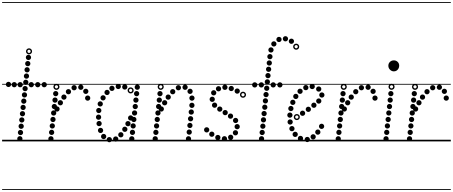

<svg xmlns="http://www.w3.org/2000/svg" viewBox="-25 -1349 4322 1832"><path d="M246.5 -776Q236 -776 228.8 -783.2Q221.5 -790.5 221.5 -801Q221.5 -811.5 228.8 -818.8Q236 -826 246.5 -826Q257 -826 264.2 -818.8Q271.5 -811.5 271.5 -801Q271.5 -790.5 264.2 -783.2Q257 -776 246.5 -776ZM240 -717Q229.5 -717 222.2 -724.2Q215 -731.5 215 -742Q215 -752.5 222.2 -759.8Q229.5 -767 240 -767Q250.5 -767 257.8 -759.8Q265 -752.5 265 -742Q265 -731.5 257.8 -724.2Q250.5 -717 240 -717ZM233.5 -658Q223 -658 215.8 -665.2Q208.5 -672.5 208.5 -683Q208.5 -693.5 215.8 -700.8Q223 -708 233.5 -708Q244 -708 251.2 -700.8Q258.5 -693.5 258.5 -683Q258.5 -672.5 251.2 -665.2Q244 -658 233.5 -658ZM227.5 -598Q217 -598 209.8 -605.2Q202.5 -612.5 202.5 -623Q202.5 -633.5 209.8 -640.8Q217 -648 227.5 -648Q238 -648 245.2 -640.8Q252.5 -633.5 252.5 -623Q252.5 -612.5 245.2 -605.2Q238 -598 227.5 -598ZM221 -538.5Q210.5 -538.5 203.2 -545.8Q196 -553 196 -563.5Q196 -574 203.2 -581.2Q210.5 -588.5 221 -588.5Q231.5 -588.5 238.8 -581.2Q246 -574 246 -563.5Q246 -553 238.8 -545.8Q231.5 -538.5 221 -538.5ZM214.5 -478.5Q204 -478.5 196.8 -485.8Q189.5 -493 189.5 -503.5Q189.5 -514 196.8 -521.2Q204 -528.5 214.5 -528.5Q225 -528.5 232.2 -521.2Q239.5 -514 239.5 -503.5Q239.5 -493 232.2 -485.8Q225 -478.5 214.5 -478.5ZM208.5 -418.5Q198 -418.5 190.8 -425.8Q183.5 -433 183.5 -443.5Q183.5 -454 190.8 -461.2Q198 -468.5 208.5 -468.5Q219 -468.5 226.2 -461.2Q233.5 -454 233.5 -443.5Q233.5 -433 226.2 -425.8Q219 -418.5 208.5 -418.5ZM202 -359Q191.5 -359 184.2 -366.2Q177 -373.5 177 -384Q177 -394.5 184.2 -401.8Q191.5 -409 202 -409Q212.5 -409 219.8 -401.8Q227 -394.5 227 -384Q227 -373.5 219.8 -366.2Q212.5 -359 202 -359ZM195.5 -299Q185 -299 177.8 -306.2Q170.5 -313.5 170.5 -324Q170.5 -334.5 177.8 -341.8Q185 -349 195.5 -349Q206 -349 213.2 -341.8Q220.5 -334.5 220.5 -324Q220.5 -313.5 213.2 -306.2Q206 -299 195.5 -299ZM189.5 -239Q179 -239 171.8 -246.2Q164.5 -253.5 164.5 -264Q164.5 -274.5 171.8 -281.8Q179 -289 189.5 -289Q200 -289 207.2 -281.8Q214.5 -274.5 214.5 -264Q214.5 -253.5 207.2 -246.2Q200 -239 189.5 -239ZM183 -179.5Q172.5 -179.5 165.2 -186.8Q158 -194 158 -204.5Q158 -215 165.2 -222.2Q172.5 -229.5 183 -229.5Q193.5 -229.5 200.8 -222.2Q208 -215 208 -204.5Q208 -194 200.8 -186.8Q193.5 -179.5 183 -179.5ZM177 -119.5Q166.5 -119.5 159.2 -126.8Q152 -134 152 -144.5Q152 -155 159.2 -162.2Q166.5 -169.5 177 -169.5Q187.5 -169.5 194.8 -162.2Q202 -155 202 -144.5Q202 -134 194.8 -126.8Q187.5 -119.5 177 -119.5ZM170.5 -59.5Q160 -59.5 152.8 -66.8Q145.5 -74 145.5 -84.5Q145.5 -95 152.8 -102.2Q160 -109.5 170.5 -109.5Q181 -109.5 188.2 -102.2Q195.5 -95 195.5 -84.5Q195.5 -74 188.2 -66.8Q181 -59.5 170.5 -59.5ZM164.5 0Q154 0 146.8 -7.2Q139.5 -14.5 139.5 -25Q139.5 -35.5 146.8 -42.8Q154 -50 164.5 -50Q175 -50 182.2 -42.8Q189.5 -35.5 189.5 -25Q189.5 -14.5 182.2 -7.2Q175 0 164.5 0ZM252 -830Q240 -830 231.5 -838.5Q223 -847 223 -859Q223 -871 231.5 -879.5Q240 -888 252 -888Q264 -888 272.5 -879.5Q281 -871 281 -859Q281 -847 272.5 -838.5Q264 -830 252 -830ZM252 -843.5Q258.5 -843.5 263 -848.2Q267.5 -853 267.5 -859.5Q267.5 -865.5 263 -870Q258.5 -874.5 252 -874.5Q245.5 -874.5 241 -870Q236.5 -865.5 236.5 -859.5Q236.5 -853 241 -848.2Q245.5 -843.5 252 -843.5ZM111 -516Q100.5 -516 93.2 -523.2Q86 -530.5 86 -541Q86 -551.5 93.2 -558.8Q100.5 -566 111 -566Q121.5 -566 128.8 -558.8Q136 -551.5 136 -541Q136 -530.5 128.8 -523.2Q121.5 -516 111 -516ZM167.5 -516Q157 -516 149.8 -523.2Q142.5 -530.5 142.5 -541Q142.5 -551.5 149.8 -558.8Q157 -566 167.5 -566Q178 -566 185.2 -558.8Q192.5 -551.5 192.5 -541Q192.5 -530.5 185.2 -523.2Q178 -516 167.5 -516ZM273.5 -516Q263 -516 255.8 -523.2Q248.5 -530.5 248.5 -541Q248.5 -551.5 255.8 -558.8Q263 -566 273.5 -566Q284 -566 291.2 -558.8Q298.5 -551.5 298.5 -541Q298.5 -530.5 291.2 -523.2Q284 -516 273.5 -516ZM397 -516Q386.5 -516 379.2 -523.2Q372 -530.5 372 -541Q372 -551.5 379.2 -558.8Q386.5 -566 397 -566Q407.5 -566 414.8 -558.8Q422 -551.5 422 -541Q422 -530.5 414.8 -523.2Q407.5 -516 397 -516ZM56 -518.5Q45.5 -518.5 38.2 -525.8Q31 -533 31 -543.5Q31 -554 38.2 -561.2Q45.5 -568.5 56 -568.5Q66.5 -568.5 73.8 -561.2Q81 -554 81 -543.5Q81 -533 73.8 -525.8Q66.5 -518.5 56 -518.5ZM335 -516Q324.5 -516 317.2 -523.2Q310 -530.5 310 -541Q310 -551.5 317.2 -558.8Q324.5 -566 335 -566Q345.5 -566 352.8 -558.8Q360 -551.5 360 -541Q360 -530.5 352.8 -523.2Q345.5 -516 335 -516ZM-5 455H420V463H-5ZM-5 -16H420V0H-5ZM-5 -549H420V-541H-5ZM-5 -1329H420V-1321H-5Z M519 -284Q508.5 -284 501.2 -291.2Q494 -298.5 494 -309Q494 -319.5 501.2 -326.8Q508.5 -334 519 -334Q529.5 -334 536.8 -326.8Q544 -319.5 544 -309Q544 -298.5 536.8 -291.2Q529.5 -284 519 -284ZM551 -343.5Q540.5 -343.5 533.2 -350.8Q526 -358 526 -368.5Q526 -379 533.2 -386.2Q540.5 -393.5 551 -393.5Q561.5 -393.5 568.8 -386.2Q576 -379 576 -368.5Q576 -358 568.8 -350.8Q561.5 -343.5 551 -343.5ZM585 -397.5Q574.5 -397.5 567.2 -404.8Q560 -412 560 -422.5Q560 -433 567.2 -440.2Q574.5 -447.5 585 -447.5Q595.5 -447.5 602.8 -440.2Q610 -433 610 -422.5Q610 -412 602.8 -404.8Q595.5 -397.5 585 -397.5ZM628 -449Q617.5 -449 610.2 -456.2Q603 -463.5 603 -474Q603 -484.5 610.2 -491.8Q617.5 -499 628 -499Q638.5 -499 645.8 -491.8Q653 -484.5 653 -474Q653 -463.5 645.8 -456.2Q638.5 -449 628 -449ZM682 -487Q671.5 -487 664.2 -494.2Q657 -501.5 657 -512Q657 -522.5 664.2 -529.8Q671.5 -537 682 -537Q692.5 -537 699.8 -529.8Q707 -522.5 707 -512Q707 -501.5 699.8 -494.2Q692.5 -487 682 -487ZM746 -491.5Q735.5 -491.5 728.2 -498.8Q721 -506 721 -516.5Q721 -527 728.2 -534.2Q735.5 -541.5 746 -541.5Q756.5 -541.5 763.8 -534.2Q771 -527 771 -516.5Q771 -506 763.8 -498.8Q756.5 -491.5 746 -491.5ZM793.5 -452.5Q783 -452.5 775.8 -459.8Q768.5 -467 768.5 -477.5Q768.5 -488 775.8 -495.2Q783 -502.5 793.5 -502.5Q804 -502.5 811.2 -495.2Q818.5 -488 818.5 -477.5Q818.5 -467 811.2 -459.8Q804 -452.5 793.5 -452.5ZM811.5 -388Q801 -388 793.8 -395.2Q786.5 -402.5 786.5 -413Q786.5 -423.5 793.8 -430.8Q801 -438 811.5 -438Q822 -438 829.2 -430.8Q836.5 -423.5 836.5 -413Q836.5 -402.5 829.2 -395.2Q822 -388 811.5 -388ZM506.5 -430.5Q496 -430.5 488.8 -437.8Q481.5 -445 481.5 -455.5Q481.5 -466 488.8 -473.2Q496 -480.5 506.5 -480.5Q517 -480.5 524.2 -473.2Q531.5 -466 531.5 -455.5Q531.5 -445 524.2 -437.8Q517 -430.5 506.5 -430.5ZM500 -369Q489.5 -369 482.2 -376.2Q475 -383.5 475 -394Q475 -404.5 482.2 -411.8Q489.5 -419 500 -419Q510.5 -419 517.8 -411.8Q525 -404.5 525 -394Q525 -383.5 517.8 -376.2Q510.5 -369 500 -369ZM493.5 -307.5Q483 -307.5 475.8 -314.8Q468.5 -322 468.5 -332.5Q468.5 -343 475.8 -350.2Q483 -357.5 493.5 -357.5Q504 -357.5 511.2 -350.2Q518.5 -343 518.5 -332.5Q518.5 -322 511.2 -314.8Q504 -307.5 493.5 -307.5ZM487 -246Q476.5 -246 469.2 -253.2Q462 -260.5 462 -271Q462 -281.5 469.2 -288.8Q476.5 -296 487 -296Q497.5 -296 504.8 -288.8Q512 -281.5 512 -271Q512 -260.5 504.8 -253.2Q497.5 -246 487 -246ZM480.5 -184Q470 -184 462.8 -191.2Q455.5 -198.5 455.5 -209Q455.5 -219.5 462.8 -226.8Q470 -234 480.5 -234Q491 -234 498.2 -226.8Q505.5 -219.5 505.5 -209Q505.5 -198.5 498.2 -191.2Q491 -184 480.5 -184ZM474 -122.5Q463.5 -122.5 456.2 -129.8Q449 -137 449 -147.5Q449 -158 456.2 -165.2Q463.5 -172.5 474 -172.5Q484.5 -172.5 491.8 -165.2Q499 -158 499 -147.5Q499 -137 491.8 -129.8Q484.5 -122.5 474 -122.5ZM467.5 -61Q457 -61 449.8 -68.2Q442.5 -75.5 442.5 -86Q442.5 -96.5 449.8 -103.8Q457 -111 467.5 -111Q478 -111 485.2 -103.8Q492.5 -96.5 492.5 -86Q492.5 -75.5 485.2 -68.2Q478 -61 467.5 -61ZM461 0.5Q450.5 0.5 443.2 -6.8Q436 -14 436 -24.5Q436 -35 443.2 -42.2Q450.5 -49.5 461 -49.5Q471.5 -49.5 478.8 -42.2Q486 -35 486 -24.5Q486 -14 478.8 -6.8Q471.5 0.5 461 0.5ZM513.5 -491.5Q501.5 -491.5 493 -500Q484.5 -508.5 484.5 -520.5Q484.5 -532.5 493 -541Q501.5 -549.5 513.5 -549.5Q525.5 -549.5 534 -541Q542.5 -532.5 542.5 -520.5Q542.5 -508.5 534 -500Q525.5 -491.5 513.5 -491.5ZM513.5 -505Q520 -505 524.5 -509.8Q529 -514.5 529 -521Q529 -527 524.5 -531.5Q520 -536 513.5 -536Q507 -536 502.5 -531.5Q498 -527 498 -521Q498 -514.5 502.5 -509.8Q507 -505 513.5 -505ZM391.5 455H855V463H391.5ZM391.5 -16H855V0H391.5ZM391.5 -549H855V-541H391.5ZM391.5 -1329H855V-1321H391.5Z M1285 -492Q1274.5 -492 1267.2 -499.2Q1260 -506.5 1260 -517Q1260 -527.5 1267.2 -534.8Q1274.5 -542 1285 -542Q1295.5 -542 1302.8 -534.8Q1310 -527.5 1310 -517Q1310 -506.5 1302.8 -499.2Q1295.5 -492 1285 -492ZM1278.5 -430.5Q1268 -430.5 1260.8 -437.8Q1253.5 -445 1253.5 -455.5Q1253.5 -466 1260.8 -473.2Q1268 -480.5 1278.5 -480.5Q1289 -480.5 1296.2 -473.2Q1303.5 -466 1303.5 -455.5Q1303.5 -445 1296.2 -437.8Q1289 -430.5 1278.5 -430.5ZM1272 -369Q1261.5 -369 1254.2 -376.2Q1247 -383.5 1247 -394Q1247 -404.5 1254.2 -411.8Q1261.5 -419 1272 -419Q1282.5 -419 1289.8 -411.8Q1297 -404.5 1297 -394Q1297 -383.5 1289.8 -376.2Q1282.5 -369 1272 -369ZM1265.5 -307.5Q1255 -307.5 1247.8 -314.8Q1240.5 -322 1240.5 -332.5Q1240.5 -343 1247.8 -350.2Q1255 -357.5 1265.5 -357.5Q1276 -357.5 1283.2 -350.2Q1290.5 -343 1290.5 -332.5Q1290.5 -322 1283.2 -314.8Q1276 -307.5 1265.5 -307.5ZM1259 -246Q1248.5 -246 1241.2 -253.2Q1234 -260.5 1234 -271Q1234 -281.5 1241.2 -288.8Q1248.5 -296 1259 -296Q1269.5 -296 1276.8 -288.8Q1284 -281.5 1284 -271Q1284 -260.5 1276.8 -253.2Q1269.5 -246 1259 -246ZM1252 -184Q1241.5 -184 1234.2 -191.2Q1227 -198.5 1227 -209Q1227 -219.5 1234.2 -226.8Q1241.5 -234 1252 -234Q1262.5 -234 1269.8 -226.8Q1277 -219.5 1277 -209Q1277 -198.5 1269.8 -191.2Q1262.5 -184 1252 -184ZM1245.5 -122.5Q1235 -122.5 1227.8 -129.8Q1220.5 -137 1220.5 -147.5Q1220.5 -158 1227.8 -165.2Q1235 -172.5 1245.5 -172.5Q1256 -172.5 1263.2 -165.2Q1270.5 -158 1270.5 -147.5Q1270.5 -137 1263.2 -129.8Q1256 -122.5 1245.5 -122.5ZM1239 -61Q1228.5 -61 1221.2 -68.2Q1214 -75.5 1214 -86Q1214 -96.5 1221.2 -103.8Q1228.5 -111 1239 -111Q1249.5 -111 1256.8 -103.8Q1264 -96.5 1264 -86Q1264 -75.5 1256.8 -68.2Q1249.5 -61 1239 -61ZM1232.5 0.5Q1222 0.5 1214.8 -6.8Q1207.5 -14 1207.5 -24.5Q1207.5 -35 1214.8 -42.2Q1222 -49.5 1232.5 -49.5Q1243 -49.5 1250.2 -42.2Q1257.5 -35 1257.5 -24.5Q1257.5 -14 1250.2 -6.8Q1243 0.5 1232.5 0.5ZM1165.5 -494Q1155 -494 1147.8 -501.2Q1140.5 -508.5 1140.5 -519Q1140.5 -529.5 1147.8 -536.8Q1155 -544 1165.5 -544Q1176 -544 1183.2 -536.8Q1190.5 -529.5 1190.5 -519Q1190.5 -508.5 1183.2 -501.2Q1176 -494 1165.5 -494ZM1103.5 -499Q1093 -499 1085.8 -506.2Q1078.5 -513.5 1078.5 -524Q1078.5 -534.5 1085.8 -541.8Q1093 -549 1103.5 -549Q1114 -549 1121.2 -541.8Q1128.5 -534.5 1128.5 -524Q1128.5 -513.5 1121.2 -506.2Q1114 -499 1103.5 -499ZM1043 -481Q1032.5 -481 1025.2 -488.2Q1018 -495.5 1018 -506Q1018 -516.5 1025.2 -523.8Q1032.5 -531 1043 -531Q1053.5 -531 1060.8 -523.8Q1068 -516.5 1068 -506Q1068 -495.5 1060.8 -488.2Q1053.5 -481 1043 -481ZM996.5 -442Q986 -442 978.8 -449.2Q971.5 -456.5 971.5 -467Q971.5 -477.5 978.8 -484.8Q986 -492 996.5 -492Q1007 -492 1014.2 -484.8Q1021.5 -477.5 1021.5 -467Q1021.5 -456.5 1014.2 -449.2Q1007 -442 996.5 -442ZM958.5 -390.5Q948 -390.5 940.8 -397.8Q933.5 -405 933.5 -415.5Q933.5 -426 940.8 -433.2Q948 -440.5 958.5 -440.5Q969 -440.5 976.2 -433.2Q983.5 -426 983.5 -415.5Q983.5 -405 976.2 -397.8Q969 -390.5 958.5 -390.5ZM931.5 -332.5Q921 -332.5 913.8 -339.8Q906.5 -347 906.5 -357.5Q906.5 -368 913.8 -375.2Q921 -382.5 931.5 -382.5Q942 -382.5 949.2 -375.2Q956.5 -368 956.5 -357.5Q956.5 -347 949.2 -339.8Q942 -332.5 931.5 -332.5ZM917.5 -269.5Q907 -269.5 899.8 -276.8Q892.5 -284 892.5 -294.5Q892.5 -305 899.8 -312.2Q907 -319.5 917.5 -319.5Q928 -319.5 935.2 -312.2Q942.5 -305 942.5 -294.5Q942.5 -284 935.2 -276.8Q928 -269.5 917.5 -269.5ZM915.5 -206Q905 -206 897.8 -213.2Q890.5 -220.5 890.5 -231Q890.5 -241.5 897.8 -248.8Q905 -256 915.5 -256Q926 -256 933.2 -248.8Q940.5 -241.5 940.5 -231Q940.5 -220.5 933.2 -213.2Q926 -206 915.5 -206ZM920.5 -145Q910 -145 902.8 -152.2Q895.5 -159.5 895.5 -170Q895.5 -180.5 902.8 -187.8Q910 -195 920.5 -195Q931 -195 938.2 -187.8Q945.5 -180.5 945.5 -170Q945.5 -159.5 938.2 -152.2Q931 -145 920.5 -145ZM934.5 -79.5Q924 -79.5 916.8 -86.8Q909.5 -94 909.5 -104.5Q909.5 -115 916.8 -122.2Q924 -129.5 934.5 -129.5Q945 -129.5 952.2 -122.2Q959.5 -115 959.5 -104.5Q959.5 -94 952.2 -86.8Q945 -79.5 934.5 -79.5ZM964 -21.5Q953.5 -21.5 946.2 -28.8Q939 -36 939 -46.5Q939 -57 946.2 -64.2Q953.5 -71.5 964 -71.5Q974.5 -71.5 981.8 -64.2Q989 -57 989 -46.5Q989 -36 981.8 -28.8Q974.5 -21.5 964 -21.5ZM1018 8.5Q1007.5 8.5 1000.2 1.2Q993 -6 993 -16.5Q993 -27 1000.2 -34.2Q1007.5 -41.5 1018 -41.5Q1028.5 -41.5 1035.8 -34.2Q1043 -27 1043 -16.5Q1043 -6 1035.8 1.2Q1028.5 8.5 1018 8.5ZM1079 2.5Q1068.5 2.5 1061.2 -4.8Q1054 -12 1054 -22.5Q1054 -33 1061.2 -40.2Q1068.5 -47.5 1079 -47.5Q1089.5 -47.5 1096.8 -40.2Q1104 -33 1104 -22.5Q1104 -12 1096.8 -4.8Q1089.5 2.5 1079 2.5ZM1128 -38Q1117.5 -38 1110.2 -45.2Q1103 -52.5 1103 -63Q1103 -73.5 1110.2 -80.8Q1117.5 -88 1128 -88Q1138.5 -88 1145.8 -80.8Q1153 -73.5 1153 -63Q1153 -52.5 1145.8 -45.2Q1138.5 -38 1128 -38ZM1166 -90.5Q1155.5 -90.5 1148.2 -97.8Q1141 -105 1141 -115.5Q1141 -126 1148.2 -133.2Q1155.5 -140.5 1166 -140.5Q1176.5 -140.5 1183.8 -133.2Q1191 -126 1191 -115.5Q1191 -105 1183.8 -97.8Q1176.5 -90.5 1166 -90.5ZM1196 -144Q1185.5 -144 1178.2 -151.2Q1171 -158.5 1171 -169Q1171 -179.5 1178.2 -186.8Q1185.5 -194 1196 -194Q1206.5 -194 1213.8 -186.8Q1221 -179.5 1221 -169Q1221 -158.5 1213.8 -151.2Q1206.5 -144 1196 -144ZM1221.5 -198.5Q1211 -198.5 1203.8 -205.8Q1196.5 -213 1196.5 -223.5Q1196.5 -234 1203.8 -241.2Q1211 -248.5 1221.5 -248.5Q1232 -248.5 1239.2 -241.2Q1246.5 -234 1246.5 -223.5Q1246.5 -213 1239.2 -205.8Q1232 -198.5 1221.5 -198.5ZM1221.5 -457.5Q1209.5 -457.5 1201 -466Q1192.5 -474.5 1192.5 -486.5Q1192.5 -498.5 1201 -507Q1209.5 -515.5 1221.5 -515.5Q1233.5 -515.5 1242 -507Q1250.5 -498.5 1250.5 -486.5Q1250.5 -474.5 1242 -466Q1233.5 -457.5 1221.5 -457.5ZM1221.5 -471Q1228 -471 1232.5 -475.8Q1237 -480.5 1237 -487Q1237 -493 1232.5 -497.5Q1228 -502 1221.5 -502Q1215 -502 1210.5 -497.5Q1206 -493 1206 -487Q1206 -480.5 1210.5 -475.8Q1215 -471 1221.5 -471ZM837.5 455H1410V463H837.5ZM837.5 -16H1410V0H837.5ZM837.5 -549H1410V-541H837.5ZM837.5 -1329H1410V-1321H837.5Z M1514 -284Q1503.5 -284 1496.2 -291.2Q1489 -298.5 1489 -309Q1489 -319.5 1496.2 -326.8Q1503.5 -334 1514 -334Q1524.5 -334 1531.8 -326.8Q1539 -319.5 1539 -309Q1539 -298.5 1531.8 -291.2Q1524.5 -284 1514 -284ZM1546 -343.5Q1535.5 -343.5 1528.2 -350.8Q1521 -358 1521 -368.5Q1521 -379 1528.2 -386.2Q1535.5 -393.5 1546 -393.5Q1556.5 -393.5 1563.8 -386.2Q1571 -379 1571 -368.5Q1571 -358 1563.8 -350.8Q1556.5 -343.5 1546 -343.5ZM1580 -397.5Q1569.5 -397.5 1562.2 -404.8Q1555 -412 1555 -422.5Q1555 -433 1562.2 -440.2Q1569.5 -447.5 1580 -447.5Q1590.5 -447.5 1597.8 -440.2Q1605 -433 1605 -422.5Q1605 -412 1597.8 -404.8Q1590.5 -397.5 1580 -397.5ZM1623 -449Q1612.5 -449 1605.2 -456.2Q1598 -463.5 1598 -474Q1598 -484.5 1605.2 -491.8Q1612.5 -499 1623 -499Q1633.5 -499 1640.8 -491.8Q1648 -484.5 1648 -474Q1648 -463.5 1640.8 -456.2Q1633.5 -449 1623 -449ZM1677 -487Q1666.5 -487 1659.2 -494.2Q1652 -501.5 1652 -512Q1652 -522.5 1659.2 -529.8Q1666.5 -537 1677 -537Q1687.5 -537 1694.8 -529.8Q1702 -522.5 1702 -512Q1702 -501.5 1694.8 -494.2Q1687.5 -487 1677 -487ZM1741 -491.5Q1730.5 -491.5 1723.2 -498.8Q1716 -506 1716 -516.5Q1716 -527 1723.2 -534.2Q1730.5 -541.5 1741 -541.5Q1751.5 -541.5 1758.8 -534.2Q1766 -527 1766 -516.5Q1766 -506 1758.8 -498.8Q1751.5 -491.5 1741 -491.5ZM1788.5 -452.5Q1778 -452.5 1770.8 -459.8Q1763.5 -467 1763.5 -477.5Q1763.5 -488 1770.8 -495.2Q1778 -502.5 1788.5 -502.5Q1799 -502.5 1806.2 -495.2Q1813.5 -488 1813.5 -477.5Q1813.5 -467 1806.2 -459.8Q1799 -452.5 1788.5 -452.5ZM1806.5 -388Q1796 -388 1788.8 -395.2Q1781.5 -402.5 1781.5 -413Q1781.5 -423.5 1788.8 -430.8Q1796 -438 1806.5 -438Q1817 -438 1824.2 -430.8Q1831.5 -423.5 1831.5 -413Q1831.5 -402.5 1824.2 -395.2Q1817 -388 1806.5 -388ZM1806 -319Q1795.5 -319 1788.2 -326.2Q1781 -333.5 1781 -344Q1781 -354.5 1788.2 -361.8Q1795.5 -369 1806 -369Q1816.5 -369 1823.8 -361.8Q1831 -354.5 1831 -344Q1831 -333.5 1823.8 -326.2Q1816.5 -319 1806 -319ZM1800 -255Q1789.5 -255 1782.2 -262.2Q1775 -269.5 1775 -280Q1775 -290.5 1782.2 -297.8Q1789.5 -305 1800 -305Q1810.5 -305 1817.8 -297.8Q1825 -290.5 1825 -280Q1825 -269.5 1817.8 -262.2Q1810.5 -255 1800 -255ZM1793.5 -191Q1783 -191 1775.8 -198.2Q1768.5 -205.5 1768.5 -216Q1768.5 -226.5 1775.8 -233.8Q1783 -241 1793.5 -241Q1804 -241 1811.2 -233.8Q1818.5 -226.5 1818.5 -216Q1818.5 -205.5 1811.2 -198.2Q1804 -191 1793.5 -191ZM1787 -127Q1776.5 -127 1769.2 -134.2Q1762 -141.5 1762 -152Q1762 -162.5 1769.2 -169.8Q1776.5 -177 1787 -177Q1797.5 -177 1804.8 -169.8Q1812 -162.5 1812 -152Q1812 -141.5 1804.8 -134.2Q1797.5 -127 1787 -127ZM1780.5 -63.5Q1770 -63.5 1762.8 -70.8Q1755.5 -78 1755.5 -88.5Q1755.5 -99 1762.8 -106.2Q1770 -113.5 1780.5 -113.5Q1791 -113.5 1798.2 -106.2Q1805.5 -99 1805.5 -88.5Q1805.5 -78 1798.2 -70.8Q1791 -63.5 1780.5 -63.5ZM1773.5 0.5Q1763 0.5 1755.8 -6.8Q1748.5 -14 1748.5 -24.5Q1748.5 -35 1755.8 -42.2Q1763 -49.5 1773.5 -49.5Q1784 -49.5 1791.2 -42.2Q1798.5 -35 1798.5 -24.5Q1798.5 -14 1791.2 -6.8Q1784 0.5 1773.5 0.5ZM1501.5 -430.5Q1491 -430.5 1483.8 -437.8Q1476.5 -445 1476.5 -455.5Q1476.5 -466 1483.8 -473.2Q1491 -480.5 1501.5 -480.5Q1512 -480.5 1519.2 -473.2Q1526.5 -466 1526.5 -455.5Q1526.5 -445 1519.2 -437.8Q1512 -430.5 1501.5 -430.5ZM1495 -369Q1484.5 -369 1477.2 -376.2Q1470 -383.5 1470 -394Q1470 -404.5 1477.2 -411.8Q1484.5 -419 1495 -419Q1505.5 -419 1512.8 -411.8Q1520 -404.5 1520 -394Q1520 -383.5 1512.8 -376.2Q1505.5 -369 1495 -369ZM1488.5 -307.5Q1478 -307.5 1470.8 -314.8Q1463.5 -322 1463.5 -332.5Q1463.5 -343 1470.8 -350.2Q1478 -357.5 1488.5 -357.5Q1499 -357.5 1506.2 -350.2Q1513.5 -343 1513.5 -332.5Q1513.5 -322 1506.2 -314.8Q1499 -307.5 1488.5 -307.5ZM1482 -246Q1471.5 -246 1464.2 -253.2Q1457 -260.5 1457 -271Q1457 -281.5 1464.2 -288.8Q1471.5 -296 1482 -296Q1492.5 -296 1499.8 -288.8Q1507 -281.5 1507 -271Q1507 -260.5 1499.8 -253.2Q1492.5 -246 1482 -246ZM1475.5 -184Q1465 -184 1457.8 -191.2Q1450.5 -198.5 1450.5 -209Q1450.5 -219.5 1457.8 -226.8Q1465 -234 1475.5 -234Q1486 -234 1493.2 -226.8Q1500.5 -219.5 1500.5 -209Q1500.5 -198.5 1493.2 -191.2Q1486 -184 1475.5 -184ZM1469 -122.5Q1458.5 -122.5 1451.2 -129.8Q1444 -137 1444 -147.5Q1444 -158 1451.2 -165.2Q1458.5 -172.5 1469 -172.5Q1479.5 -172.5 1486.8 -165.2Q1494 -158 1494 -147.5Q1494 -137 1486.8 -129.8Q1479.5 -122.5 1469 -122.5ZM1462.5 -61Q1452 -61 1444.8 -68.2Q1437.5 -75.5 1437.5 -86Q1437.5 -96.5 1444.8 -103.8Q1452 -111 1462.5 -111Q1473 -111 1480.2 -103.8Q1487.5 -96.5 1487.5 -86Q1487.5 -75.5 1480.2 -68.2Q1473 -61 1462.5 -61ZM1456 0.5Q1445.5 0.5 1438.2 -6.8Q1431 -14 1431 -24.5Q1431 -35 1438.2 -42.2Q1445.5 -49.5 1456 -49.5Q1466.5 -49.5 1473.8 -42.2Q1481 -35 1481 -24.5Q1481 -14 1473.8 -6.8Q1466.5 0.5 1456 0.5ZM1508.5 -491.5Q1496.5 -491.5 1488 -500Q1479.5 -508.5 1479.5 -520.5Q1479.5 -532.5 1488 -541Q1496.5 -549.5 1508.5 -549.5Q1520.5 -549.5 1529 -541Q1537.5 -532.5 1537.5 -520.5Q1537.5 -508.5 1529 -500Q1520.5 -491.5 1508.5 -491.5ZM1508.5 -505Q1515 -505 1519.5 -509.8Q1524 -514.5 1524 -521Q1524 -527 1519.5 -531.5Q1515 -536 1508.5 -536Q1502 -536 1497.5 -531.5Q1493 -527 1493 -521Q1493 -514.5 1497.5 -509.8Q1502 -505 1508.5 -505ZM1378.5 455H1934V463H1378.5ZM1378.5 -16H1934V0H1378.5ZM1378.5 -549H1934V-541H1378.5ZM1378.5 -1329H1934V-1321H1378.5Z M2238.5 -455Q2228 -455 2220.8 -462.2Q2213.5 -469.5 2213.5 -480Q2213.5 -490.5 2220.8 -497.8Q2228 -505 2238.5 -505Q2249 -505 2256.2 -497.8Q2263.5 -490.5 2263.5 -480Q2263.5 -469.5 2256.2 -462.2Q2249 -455 2238.5 -455ZM2181.5 -479.5Q2171 -479.5 2163.8 -486.8Q2156.5 -494 2156.5 -504.5Q2156.5 -515 2163.8 -522.2Q2171 -529.5 2181.5 -529.5Q2192 -529.5 2199.2 -522.2Q2206.5 -515 2206.5 -504.5Q2206.5 -494 2199.2 -486.8Q2192 -479.5 2181.5 -479.5ZM2121 -491Q2110.5 -491 2103.2 -498.2Q2096 -505.5 2096 -516Q2096 -526.5 2103.2 -533.8Q2110.5 -541 2121 -541Q2131.5 -541 2138.8 -533.8Q2146 -526.5 2146 -516Q2146 -505.5 2138.8 -498.2Q2131.5 -491 2121 -491ZM2060 -477Q2049.5 -477 2042.2 -484.2Q2035 -491.5 2035 -502Q2035 -512.5 2042.2 -519.8Q2049.5 -527 2060 -527Q2070.5 -527 2077.8 -519.8Q2085 -512.5 2085 -502Q2085 -491.5 2077.8 -484.2Q2070.5 -477 2060 -477ZM2014 -438.5Q2003.5 -438.5 1996.2 -445.8Q1989 -453 1989 -463.5Q1989 -474 1996.2 -481.2Q2003.5 -488.5 2014 -488.5Q2024.5 -488.5 2031.8 -481.2Q2039 -474 2039 -463.5Q2039 -453 2031.8 -445.8Q2024.5 -438.5 2014 -438.5ZM2000 -376.5Q1989.5 -376.5 1982.2 -383.8Q1975 -391 1975 -401.5Q1975 -412 1982.2 -419.2Q1989.5 -426.5 2000 -426.5Q2010.5 -426.5 2017.8 -419.2Q2025 -412 2025 -401.5Q2025 -391 2017.8 -383.8Q2010.5 -376.5 2000 -376.5ZM2022.5 -320.5Q2012 -320.5 2004.8 -327.8Q1997.5 -335 1997.5 -345.5Q1997.5 -356 2004.8 -363.2Q2012 -370.5 2022.5 -370.5Q2033 -370.5 2040.2 -363.2Q2047.5 -356 2047.5 -345.5Q2047.5 -335 2040.2 -327.8Q2033 -320.5 2022.5 -320.5ZM2072 -283Q2061.5 -283 2054.2 -290.2Q2047 -297.5 2047 -308Q2047 -318.5 2054.2 -325.8Q2061.5 -333 2072 -333Q2082.5 -333 2089.8 -325.8Q2097 -318.5 2097 -308Q2097 -297.5 2089.8 -290.2Q2082.5 -283 2072 -283ZM2123.5 -249.5Q2113 -249.5 2105.8 -256.8Q2098.5 -264 2098.5 -274.5Q2098.5 -285 2105.8 -292.2Q2113 -299.5 2123.5 -299.5Q2134 -299.5 2141.2 -292.2Q2148.5 -285 2148.5 -274.5Q2148.5 -264 2141.2 -256.8Q2134 -249.5 2123.5 -249.5ZM2174.5 -216Q2164 -216 2156.8 -223.2Q2149.5 -230.5 2149.5 -241Q2149.5 -251.5 2156.8 -258.8Q2164 -266 2174.5 -266Q2185 -266 2192.2 -258.8Q2199.5 -251.5 2199.5 -241Q2199.5 -230.5 2192.2 -223.2Q2185 -216 2174.5 -216ZM2223 -174.5Q2212.5 -174.5 2205.2 -181.8Q2198 -189 2198 -199.5Q2198 -210 2205.2 -217.2Q2212.5 -224.5 2223 -224.5Q2233.5 -224.5 2240.8 -217.2Q2248 -210 2248 -199.5Q2248 -189 2240.8 -181.8Q2233.5 -174.5 2223 -174.5ZM2238 -115.5Q2227.5 -115.5 2220.2 -122.8Q2213 -130 2213 -140.5Q2213 -151 2220.2 -158.2Q2227.5 -165.5 2238 -165.5Q2248.5 -165.5 2255.8 -158.2Q2263 -151 2263 -140.5Q2263 -130 2255.8 -122.8Q2248.5 -115.5 2238 -115.5ZM2221.5 -57Q2211 -57 2203.8 -64.2Q2196.5 -71.5 2196.5 -82Q2196.5 -92.5 2203.8 -99.8Q2211 -107 2221.5 -107Q2232 -107 2239.2 -99.8Q2246.5 -92.5 2246.5 -82Q2246.5 -71.5 2239.2 -64.2Q2232 -57 2221.5 -57ZM2176 -14Q2165.5 -14 2158.2 -21.2Q2151 -28.5 2151 -39Q2151 -49.5 2158.2 -56.8Q2165.5 -64 2176 -64Q2186.5 -64 2193.8 -56.8Q2201 -49.5 2201 -39Q2201 -28.5 2193.8 -21.2Q2186.5 -14 2176 -14ZM2116.5 0Q2106 0 2098.8 -7.2Q2091.5 -14.5 2091.5 -25Q2091.5 -35.5 2098.8 -42.8Q2106 -50 2116.5 -50Q2127 -50 2134.2 -42.8Q2141.5 -35.5 2141.5 -25Q2141.5 -14.5 2134.2 -7.2Q2127 0 2116.5 0ZM2053.5 -12Q2043 -12 2035.8 -19.2Q2028.5 -26.5 2028.5 -37Q2028.5 -47.5 2035.8 -54.8Q2043 -62 2053.5 -62Q2064 -62 2071.2 -54.8Q2078.5 -47.5 2078.5 -37Q2078.5 -26.5 2071.2 -19.2Q2064 -12 2053.5 -12ZM1996 -43.5Q1985.5 -43.5 1978.2 -50.8Q1971 -58 1971 -68.5Q1971 -79 1978.2 -86.2Q1985.5 -93.5 1996 -93.5Q2006.5 -93.5 2013.8 -86.2Q2021 -79 2021 -68.5Q2021 -58 2013.8 -50.8Q2006.5 -43.5 1996 -43.5ZM1947 -85Q1936.5 -85 1929.2 -92.2Q1922 -99.5 1922 -110Q1922 -120.5 1929.2 -127.8Q1936.5 -135 1947 -135Q1957.5 -135 1964.8 -127.8Q1972 -120.5 1972 -110Q1972 -99.5 1964.8 -92.2Q1957.5 -85 1947 -85ZM2293.5 -416Q2281.5 -416 2273 -424.5Q2264.5 -433 2264.5 -445Q2264.5 -457 2273 -465.5Q2281.5 -474 2293.5 -474Q2305.5 -474 2314 -465.5Q2322.5 -457 2322.5 -445Q2322.5 -433 2314 -424.5Q2305.5 -416 2293.5 -416ZM2293.5 -429.5Q2300 -429.5 2304.5 -434.2Q2309 -439 2309 -445.5Q2309 -451.5 2304.5 -456Q2300 -460.5 2293.5 -460.5Q2287 -460.5 2282.5 -456Q2278 -451.5 2278 -445.5Q2278 -439 2282.5 -434.2Q2287 -429.5 2293.5 -429.5ZM1906 455H2354V463H1906ZM1906 -16H2354V0H1906ZM1906 -549H2354V-541H1906ZM1906 -1329H2354V-1321H1906Z M2755.5 -930.5Q2745 -930.5 2737.8 -937.8Q2730.5 -945 2730.5 -955.5Q2730.5 -966 2737.8 -973.2Q2745 -980.5 2755.5 -980.5Q2766 -980.5 2773.2 -973.2Q2780.5 -966 2780.5 -955.5Q2780.5 -945 2773.2 -937.8Q2766 -930.5 2755.5 -930.5ZM2698.5 -954Q2688 -954 2680.8 -961.2Q2673.5 -968.5 2673.5 -979Q2673.5 -989.5 2680.8 -996.8Q2688 -1004 2698.5 -1004Q2709 -1004 2716.2 -996.8Q2723.5 -989.5 2723.5 -979Q2723.5 -968.5 2716.2 -961.2Q2709 -954 2698.5 -954ZM2637 -947.5Q2626.5 -947.5 2619.2 -954.8Q2612 -962 2612 -972.5Q2612 -983 2619.2 -990.2Q2626.5 -997.5 2637 -997.5Q2647.5 -997.5 2654.8 -990.2Q2662 -983 2662 -972.5Q2662 -962 2654.8 -954.8Q2647.5 -947.5 2637 -947.5ZM2588 -905Q2577.5 -905 2570.2 -912.2Q2563 -919.5 2563 -930Q2563 -940.5 2570.2 -947.8Q2577.5 -955 2588 -955Q2598.5 -955 2605.8 -947.8Q2613 -940.5 2613 -930Q2613 -919.5 2605.8 -912.2Q2598.5 -905 2588 -905ZM2560.5 -847.5Q2550 -847.5 2542.8 -854.8Q2535.5 -862 2535.5 -872.5Q2535.5 -883 2542.8 -890.2Q2550 -897.5 2560.5 -897.5Q2571 -897.5 2578.2 -890.2Q2585.5 -883 2585.5 -872.5Q2585.5 -862 2578.2 -854.8Q2571 -847.5 2560.5 -847.5ZM2550.5 -783.5Q2540 -783.5 2532.8 -790.8Q2525.5 -798 2525.5 -808.5Q2525.5 -819 2532.8 -826.2Q2540 -833.5 2550.5 -833.5Q2561 -833.5 2568.2 -826.2Q2575.5 -819 2575.5 -808.5Q2575.5 -798 2568.2 -790.8Q2561 -783.5 2550.5 -783.5ZM2544.5 -723Q2534 -723 2526.8 -730.2Q2519.5 -737.5 2519.5 -748Q2519.5 -758.5 2526.8 -765.8Q2534 -773 2544.5 -773Q2555 -773 2562.2 -765.8Q2569.5 -758.5 2569.5 -748Q2569.5 -737.5 2562.2 -730.2Q2555 -723 2544.5 -723ZM2538 -663Q2527.5 -663 2520.2 -670.2Q2513 -677.5 2513 -688Q2513 -698.5 2520.2 -705.8Q2527.5 -713 2538 -713Q2548.5 -713 2555.8 -705.8Q2563 -698.5 2563 -688Q2563 -677.5 2555.8 -670.2Q2548.5 -663 2538 -663ZM2532 -602.5Q2521.5 -602.5 2514.2 -609.8Q2507 -617 2507 -627.5Q2507 -638 2514.2 -645.2Q2521.5 -652.5 2532 -652.5Q2542.5 -652.5 2549.8 -645.2Q2557 -638 2557 -627.5Q2557 -617 2549.8 -609.8Q2542.5 -602.5 2532 -602.5ZM2526 -542.5Q2515.5 -542.5 2508.2 -549.8Q2501 -557 2501 -567.5Q2501 -578 2508.2 -585.2Q2515.5 -592.5 2526 -592.5Q2536.5 -592.5 2543.8 -585.2Q2551 -578 2551 -567.5Q2551 -557 2543.8 -549.8Q2536.5 -542.5 2526 -542.5ZM2520 -482Q2509.5 -482 2502.2 -489.2Q2495 -496.5 2495 -507Q2495 -517.5 2502.2 -524.8Q2509.5 -532 2520 -532Q2530.5 -532 2537.8 -524.8Q2545 -517.5 2545 -507Q2545 -496.5 2537.8 -489.2Q2530.5 -482 2520 -482ZM2513.5 -421.5Q2503 -421.5 2495.8 -428.8Q2488.5 -436 2488.5 -446.5Q2488.5 -457 2495.8 -464.2Q2503 -471.5 2513.5 -471.5Q2524 -471.5 2531.2 -464.2Q2538.5 -457 2538.5 -446.5Q2538.5 -436 2531.2 -428.8Q2524 -421.5 2513.5 -421.5ZM2507.5 -361.5Q2497 -361.5 2489.8 -368.8Q2482.5 -376 2482.5 -386.5Q2482.5 -397 2489.8 -404.2Q2497 -411.5 2507.5 -411.5Q2518 -411.5 2525.2 -404.2Q2532.5 -397 2532.5 -386.5Q2532.5 -376 2525.2 -368.8Q2518 -361.5 2507.5 -361.5ZM2501.5 -301Q2491 -301 2483.8 -308.2Q2476.5 -315.5 2476.5 -326Q2476.5 -336.5 2483.8 -343.8Q2491 -351 2501.5 -351Q2512 -351 2519.2 -343.8Q2526.5 -336.5 2526.5 -326Q2526.5 -315.5 2519.2 -308.2Q2512 -301 2501.5 -301ZM2495 -240.5Q2484.5 -240.5 2477.2 -247.8Q2470 -255 2470 -265.5Q2470 -276 2477.2 -283.2Q2484.5 -290.5 2495 -290.5Q2505.5 -290.5 2512.8 -283.2Q2520 -276 2520 -265.5Q2520 -255 2512.8 -247.8Q2505.5 -240.5 2495 -240.5ZM2489 -180.5Q2478.5 -180.5 2471.2 -187.8Q2464 -195 2464 -205.5Q2464 -216 2471.2 -223.2Q2478.5 -230.5 2489 -230.5Q2499.5 -230.5 2506.8 -223.2Q2514 -216 2514 -205.5Q2514 -195 2506.8 -187.8Q2499.5 -180.5 2489 -180.5ZM2483 -120Q2472.5 -120 2465.2 -127.2Q2458 -134.5 2458 -145Q2458 -155.5 2465.2 -162.8Q2472.5 -170 2483 -170Q2493.5 -170 2500.8 -162.8Q2508 -155.5 2508 -145Q2508 -134.5 2500.8 -127.2Q2493.5 -120 2483 -120ZM2476.5 -60Q2466 -60 2458.8 -67.2Q2451.5 -74.5 2451.5 -85Q2451.5 -95.5 2458.8 -102.8Q2466 -110 2476.5 -110Q2487 -110 2494.2 -102.8Q2501.5 -95.5 2501.5 -85Q2501.5 -74.5 2494.2 -67.2Q2487 -60 2476.5 -60ZM2470.5 0Q2460 0 2452.8 -7.2Q2445.5 -14.5 2445.5 -25Q2445.5 -35.5 2452.8 -42.8Q2460 -50 2470.5 -50Q2481 -50 2488.2 -42.8Q2495.5 -35.5 2495.5 -25Q2495.5 -14.5 2488.2 -7.2Q2481 0 2470.5 0ZM2405.5 -514Q2395 -514 2387.8 -521.2Q2380.5 -528.5 2380.5 -539Q2380.5 -549.5 2387.8 -556.8Q2395 -564 2405.5 -564Q2416 -564 2423.2 -556.8Q2430.5 -549.5 2430.5 -539Q2430.5 -528.5 2423.2 -521.2Q2416 -514 2405.5 -514ZM2468.5 -514Q2458 -514 2450.8 -521.2Q2443.5 -528.5 2443.5 -539Q2443.5 -549.5 2450.8 -556.8Q2458 -564 2468.5 -564Q2479 -564 2486.2 -556.8Q2493.5 -549.5 2493.5 -539Q2493.5 -528.5 2486.2 -521.2Q2479 -514 2468.5 -514ZM2582 -514Q2571.5 -514 2564.2 -521.2Q2557 -528.5 2557 -539Q2557 -549.5 2564.2 -556.8Q2571.5 -564 2582 -564Q2592.5 -564 2599.8 -556.8Q2607 -549.5 2607 -539Q2607 -528.5 2599.8 -521.2Q2592.5 -514 2582 -514ZM2645.5 -514Q2635 -514 2627.8 -521.2Q2620.5 -528.5 2620.5 -539Q2620.5 -549.5 2627.8 -556.8Q2635 -564 2645.5 -564Q2656 -564 2663.2 -556.8Q2670.5 -549.5 2670.5 -539Q2670.5 -528.5 2663.2 -521.2Q2656 -514 2645.5 -514ZM2801 -874.5Q2789 -874.5 2780.5 -883Q2772 -891.5 2772 -903.5Q2772 -915.5 2780.5 -924Q2789 -932.5 2801 -932.5Q2813 -932.5 2821.5 -924Q2830 -915.5 2830 -903.5Q2830 -891.5 2821.5 -883Q2813 -874.5 2801 -874.5ZM2801 -888Q2807.5 -888 2812 -892.8Q2816.5 -897.5 2816.5 -904Q2816.5 -910 2812 -914.5Q2807.5 -919 2801 -919Q2794.5 -919 2790 -914.5Q2785.5 -910 2785.5 -904Q2785.5 -897.5 2790 -892.8Q2794.5 -888 2801 -888ZM2339.5 455H2742V463H2339.5ZM2339.5 -16H2742V0H2339.5ZM2339.5 -549H2742V-541H2339.5ZM2339.5 -1329H2742V-1321H2339.5Z M2862 -243.5Q2851.5 -243.5 2844.2 -250.8Q2837 -258 2837 -268.5Q2837 -279 2844.2 -286.2Q2851.5 -293.5 2862 -293.5Q2872.5 -293.5 2879.8 -286.2Q2887 -279 2887 -268.5Q2887 -258 2879.8 -250.8Q2872.5 -243.5 2862 -243.5ZM2917 -281Q2906.5 -281 2899.2 -288.2Q2892 -295.5 2892 -306Q2892 -316.5 2899.2 -323.8Q2906.5 -331 2917 -331Q2927.5 -331 2934.8 -323.8Q2942 -316.5 2942 -306Q2942 -295.5 2934.8 -288.2Q2927.5 -281 2917 -281ZM2970 -320Q2959.5 -320 2952.2 -327.2Q2945 -334.5 2945 -345Q2945 -355.5 2952.2 -362.8Q2959.5 -370 2970 -370Q2980.5 -370 2987.8 -362.8Q2995 -355.5 2995 -345Q2995 -334.5 2987.8 -327.2Q2980.5 -320 2970 -320ZM3016.5 -360Q3006 -360 2998.8 -367.2Q2991.5 -374.5 2991.5 -385Q2991.5 -395.5 2998.8 -402.8Q3006 -410 3016.5 -410Q3027 -410 3034.2 -402.8Q3041.5 -395.5 3041.5 -385Q3041.5 -374.5 3034.2 -367.2Q3027 -360 3016.5 -360ZM3046 -417.5Q3035.5 -417.5 3028.2 -424.8Q3021 -432 3021 -442.5Q3021 -453 3028.2 -460.2Q3035.5 -467.5 3046 -467.5Q3056.5 -467.5 3063.8 -460.2Q3071 -453 3071 -442.5Q3071 -432 3063.8 -424.8Q3056.5 -417.5 3046 -417.5ZM3016 -474.5Q3005.5 -474.5 2998.2 -481.8Q2991 -489 2991 -499.5Q2991 -510 2998.2 -517.2Q3005.5 -524.5 3016 -524.5Q3026.5 -524.5 3033.8 -517.2Q3041 -510 3041 -499.5Q3041 -489 3033.8 -481.8Q3026.5 -474.5 3016 -474.5ZM2954 -498.5Q2943.5 -498.5 2936.2 -505.8Q2929 -513 2929 -523.5Q2929 -534 2936.2 -541.2Q2943.5 -548.5 2954 -548.5Q2964.5 -548.5 2971.8 -541.2Q2979 -534 2979 -523.5Q2979 -513 2971.8 -505.8Q2964.5 -498.5 2954 -498.5ZM2893 -488Q2882.5 -488 2875.2 -495.2Q2868 -502.5 2868 -513Q2868 -523.5 2875.2 -530.8Q2882.5 -538 2893 -538Q2903.5 -538 2910.8 -530.8Q2918 -523.5 2918 -513Q2918 -502.5 2910.8 -495.2Q2903.5 -488 2893 -488ZM2838 -453Q2827.5 -453 2820.2 -460.2Q2813 -467.5 2813 -478Q2813 -488.5 2820.2 -495.8Q2827.5 -503 2838 -503Q2848.5 -503 2855.8 -495.8Q2863 -488.5 2863 -478Q2863 -467.5 2855.8 -460.2Q2848.5 -453 2838 -453ZM2797.5 -404Q2787 -404 2779.8 -411.2Q2772.5 -418.5 2772.5 -429Q2772.5 -439.5 2779.8 -446.8Q2787 -454 2797.5 -454Q2808 -454 2815.2 -446.8Q2822.5 -439.5 2822.5 -429Q2822.5 -418.5 2815.2 -411.2Q2808 -404 2797.5 -404ZM2769 -347.5Q2758.5 -347.5 2751.2 -354.8Q2744 -362 2744 -372.5Q2744 -383 2751.2 -390.2Q2758.5 -397.5 2769 -397.5Q2779.5 -397.5 2786.8 -390.2Q2794 -383 2794 -372.5Q2794 -362 2786.8 -354.8Q2779.5 -347.5 2769 -347.5ZM2750.5 -288.5Q2740 -288.5 2732.8 -295.8Q2725.5 -303 2725.5 -313.5Q2725.5 -324 2732.8 -331.2Q2740 -338.5 2750.5 -338.5Q2761 -338.5 2768.2 -331.2Q2775.5 -324 2775.5 -313.5Q2775.5 -303 2768.2 -295.8Q2761 -288.5 2750.5 -288.5ZM2741 -225.5Q2730.5 -225.5 2723.2 -232.8Q2716 -240 2716 -250.5Q2716 -261 2723.2 -268.2Q2730.5 -275.5 2741 -275.5Q2751.5 -275.5 2758.8 -268.2Q2766 -261 2766 -250.5Q2766 -240 2758.8 -232.8Q2751.5 -225.5 2741 -225.5ZM2743.5 -160Q2733 -160 2725.8 -167.2Q2718.5 -174.5 2718.5 -185Q2718.5 -195.5 2725.8 -202.8Q2733 -210 2743.5 -210Q2754 -210 2761.2 -202.8Q2768.5 -195.5 2768.5 -185Q2768.5 -174.5 2761.2 -167.2Q2754 -160 2743.5 -160ZM2760.5 -96.5Q2750 -96.5 2742.8 -103.8Q2735.5 -111 2735.5 -121.5Q2735.5 -132 2742.8 -139.2Q2750 -146.5 2760.5 -146.5Q2771 -146.5 2778.2 -139.2Q2785.5 -132 2785.5 -121.5Q2785.5 -111 2778.2 -103.8Q2771 -96.5 2760.5 -96.5ZM2791.5 -42Q2781 -42 2773.8 -49.2Q2766.5 -56.5 2766.5 -67Q2766.5 -77.5 2773.8 -84.8Q2781 -92 2791.5 -92Q2802 -92 2809.2 -84.8Q2816.5 -77.5 2816.5 -67Q2816.5 -56.5 2809.2 -49.2Q2802 -42 2791.5 -42ZM2842 -3Q2831.5 -3 2824.2 -10.2Q2817 -17.5 2817 -28Q2817 -38.5 2824.2 -45.8Q2831.5 -53 2842 -53Q2852.5 -53 2859.8 -45.8Q2867 -38.5 2867 -28Q2867 -17.5 2859.8 -10.2Q2852.5 -3 2842 -3ZM2907 7Q2896.5 7 2889.2 -0.2Q2882 -7.5 2882 -18Q2882 -28.5 2889.2 -35.8Q2896.5 -43 2907 -43Q2917.5 -43 2924.8 -35.8Q2932 -28.5 2932 -18Q2932 -7.5 2924.8 -0.2Q2917.5 7 2907 7ZM2963 -18.5Q2952.5 -18.5 2945.2 -25.8Q2938 -33 2938 -43.5Q2938 -54 2945.2 -61.2Q2952.5 -68.5 2963 -68.5Q2973.5 -68.5 2980.8 -61.2Q2988 -54 2988 -43.5Q2988 -33 2980.8 -25.8Q2973.5 -18.5 2963 -18.5ZM3007.5 -63.5Q2997 -63.5 2989.8 -70.8Q2982.5 -78 2982.5 -88.5Q2982.5 -99 2989.8 -106.2Q2997 -113.5 3007.5 -113.5Q3018 -113.5 3025.2 -106.2Q3032.5 -99 3032.5 -88.5Q3032.5 -78 3025.2 -70.8Q3018 -63.5 3007.5 -63.5ZM3043.5 -118.5Q3033 -118.5 3025.8 -125.8Q3018.5 -133 3018.5 -143.5Q3018.5 -154 3025.8 -161.2Q3033 -168.5 3043.5 -168.5Q3054 -168.5 3061.2 -161.2Q3068.5 -154 3068.5 -143.5Q3068.5 -133 3061.2 -125.8Q3054 -118.5 3043.5 -118.5ZM2807 -203Q2795 -203 2786.5 -211.5Q2778 -220 2778 -232Q2778 -244 2786.5 -252.5Q2795 -261 2807 -261Q2819 -261 2827.5 -252.5Q2836 -244 2836 -232Q2836 -220 2827.5 -211.5Q2819 -203 2807 -203ZM2807 -216.5Q2813.5 -216.5 2818 -221.2Q2822.5 -226 2822.5 -232.5Q2822.5 -238.5 2818 -243Q2813.5 -247.5 2807 -247.5Q2800.5 -247.5 2796 -243Q2791.5 -238.5 2791.5 -232.5Q2791.5 -226 2796 -221.2Q2800.5 -216.5 2807 -216.5ZM2668 455H3161.5V463H2668ZM2668 -16H3161.5V0H2668ZM2668 -549H3161.5V-541H2668ZM2668 -1329H3161.5V-1321H2668Z M3260.5 -284Q3250 -284 3242.8 -291.2Q3235.5 -298.5 3235.5 -309Q3235.5 -319.5 3242.8 -326.8Q3250 -334 3260.5 -334Q3271 -334 3278.2 -326.8Q3285.5 -319.5 3285.5 -309Q3285.5 -298.5 3278.2 -291.2Q3271 -284 3260.5 -284ZM3292.5 -343.5Q3282 -343.5 3274.8 -350.8Q3267.5 -358 3267.5 -368.5Q3267.5 -379 3274.8 -386.2Q3282 -393.5 3292.5 -393.5Q3303 -393.5 3310.2 -386.2Q3317.5 -379 3317.5 -368.5Q3317.5 -358 3310.2 -350.8Q3303 -343.5 3292.5 -343.5ZM3326.5 -397.5Q3316 -397.5 3308.8 -404.8Q3301.5 -412 3301.5 -422.5Q3301.5 -433 3308.8 -440.2Q3316 -447.5 3326.5 -447.5Q3337 -447.5 3344.2 -440.2Q3351.5 -433 3351.5 -422.5Q3351.5 -412 3344.2 -404.8Q3337 -397.5 3326.5 -397.5ZM3369.5 -449Q3359 -449 3351.8 -456.2Q3344.5 -463.5 3344.5 -474Q3344.5 -484.5 3351.8 -491.8Q3359 -499 3369.5 -499Q3380 -499 3387.2 -491.8Q3394.5 -484.5 3394.5 -474Q3394.5 -463.5 3387.2 -456.2Q3380 -449 3369.5 -449ZM3423.5 -487Q3413 -487 3405.8 -494.2Q3398.5 -501.5 3398.5 -512Q3398.5 -522.5 3405.8 -529.8Q3413 -537 3423.5 -537Q3434 -537 3441.2 -529.8Q3448.5 -522.5 3448.5 -512Q3448.5 -501.5 3441.2 -494.2Q3434 -487 3423.5 -487ZM3487.5 -491.5Q3477 -491.5 3469.8 -498.8Q3462.5 -506 3462.5 -516.5Q3462.5 -527 3469.8 -534.2Q3477 -541.5 3487.5 -541.5Q3498 -541.5 3505.2 -534.2Q3512.5 -527 3512.5 -516.5Q3512.5 -506 3505.2 -498.8Q3498 -491.5 3487.5 -491.5ZM3535 -452.5Q3524.5 -452.5 3517.2 -459.8Q3510 -467 3510 -477.5Q3510 -488 3517.2 -495.2Q3524.5 -502.5 3535 -502.5Q3545.5 -502.5 3552.8 -495.2Q3560 -488 3560 -477.5Q3560 -467 3552.8 -459.8Q3545.5 -452.5 3535 -452.5ZM3553 -388Q3542.5 -388 3535.2 -395.2Q3528 -402.5 3528 -413Q3528 -423.5 3535.2 -430.8Q3542.5 -438 3553 -438Q3563.5 -438 3570.8 -430.8Q3578 -423.5 3578 -413Q3578 -402.5 3570.8 -395.2Q3563.5 -388 3553 -388ZM3248 -430.5Q3237.5 -430.5 3230.2 -437.8Q3223 -445 3223 -455.5Q3223 -466 3230.2 -473.2Q3237.5 -480.5 3248 -480.5Q3258.5 -480.5 3265.8 -473.2Q3273 -466 3273 -455.5Q3273 -445 3265.8 -437.8Q3258.5 -430.5 3248 -430.5ZM3241.5 -369Q3231 -369 3223.8 -376.2Q3216.5 -383.5 3216.5 -394Q3216.5 -404.5 3223.8 -411.8Q3231 -419 3241.5 -419Q3252 -419 3259.2 -411.8Q3266.5 -404.5 3266.5 -394Q3266.5 -383.5 3259.2 -376.2Q3252 -369 3241.5 -369ZM3235 -307.5Q3224.5 -307.5 3217.2 -314.8Q3210 -322 3210 -332.5Q3210 -343 3217.2 -350.2Q3224.5 -357.5 3235 -357.5Q3245.5 -357.5 3252.8 -350.2Q3260 -343 3260 -332.5Q3260 -322 3252.8 -314.8Q3245.5 -307.5 3235 -307.5ZM3228.5 -246Q3218 -246 3210.8 -253.2Q3203.5 -260.5 3203.5 -271Q3203.5 -281.5 3210.8 -288.8Q3218 -296 3228.5 -296Q3239 -296 3246.2 -288.8Q3253.5 -281.5 3253.5 -271Q3253.5 -260.5 3246.2 -253.2Q3239 -246 3228.5 -246ZM3222 -184Q3211.5 -184 3204.2 -191.2Q3197 -198.5 3197 -209Q3197 -219.5 3204.2 -226.8Q3211.5 -234 3222 -234Q3232.5 -234 3239.8 -226.8Q3247 -219.5 3247 -209Q3247 -198.5 3239.8 -191.2Q3232.5 -184 3222 -184ZM3215.5 -122.5Q3205 -122.5 3197.8 -129.8Q3190.5 -137 3190.5 -147.5Q3190.5 -158 3197.8 -165.2Q3205 -172.5 3215.5 -172.5Q3226 -172.5 3233.2 -165.2Q3240.5 -158 3240.5 -147.5Q3240.5 -137 3233.2 -129.8Q3226 -122.5 3215.5 -122.5ZM3209 -61Q3198.5 -61 3191.2 -68.2Q3184 -75.5 3184 -86Q3184 -96.5 3191.2 -103.8Q3198.5 -111 3209 -111Q3219.5 -111 3226.8 -103.8Q3234 -96.5 3234 -86Q3234 -75.5 3226.8 -68.2Q3219.5 -61 3209 -61ZM3202.5 0.5Q3192 0.5 3184.8 -6.8Q3177.5 -14 3177.5 -24.5Q3177.5 -35 3184.8 -42.2Q3192 -49.5 3202.5 -49.5Q3213 -49.5 3220.2 -42.2Q3227.5 -35 3227.5 -24.5Q3227.5 -14 3220.2 -6.8Q3213 0.5 3202.5 0.5ZM3255 -491.5Q3243 -491.5 3234.5 -500Q3226 -508.5 3226 -520.5Q3226 -532.5 3234.5 -541Q3243 -549.5 3255 -549.5Q3267 -549.5 3275.5 -541Q3284 -532.5 3284 -520.5Q3284 -508.5 3275.5 -500Q3267 -491.5 3255 -491.5ZM3255 -505Q3261.5 -505 3266 -509.8Q3270.5 -514.5 3270.5 -521Q3270.5 -527 3266 -531.5Q3261.5 -536 3255 -536Q3248.5 -536 3244 -531.5Q3239.5 -527 3239.5 -521Q3239.5 -514.5 3244 -509.8Q3248.5 -505 3255 -505ZM3133 455H3596.5V463H3133ZM3133 -16H3596.5V0H3133ZM3133 -549H3596.5V-541H3133ZM3133 -1329H3596.5V-1321H3133Z M3680.5 -722Q3680.5 -744 3695.8 -758.5Q3711 -773 3733 -773Q3754 -773 3769 -758.8Q3784 -744.5 3784 -722Q3784 -707.5 3777.2 -695Q3770.5 -682.5 3759 -675.2Q3747.5 -668 3733 -668Q3713 -668 3696.8 -683.5Q3680.5 -699 3680.5 -722ZM3680.5 -722Q3680.5 -744 3695.8 -758.5Q3711 -773 3733 -773Q3754 -773 3769 -758.8Q3784 -744.5 3784 -722Q3784 -707.5 3777.2 -695Q3770.5 -682.5 3759 -675.2Q3747.5 -668 3733 -668Q3713 -668 3696.8 -683.5Q3680.5 -699 3680.5 -722ZM3704.5 -430.5Q3694 -430.5 3686.8 -437.8Q3679.5 -445 3679.5 -455.5Q3679.5 -466 3686.8 -473.2Q3694 -480.5 3704.5 -480.5Q3715 -480.5 3722.2 -473.2Q3729.5 -466 3729.5 -455.5Q3729.5 -445 3722.2 -437.8Q3715 -430.5 3704.5 -430.5ZM3698 -369Q3687.5 -369 3680.2 -376.2Q3673 -383.5 3673 -394Q3673 -404.5 3680.2 -411.8Q3687.5 -419 3698 -419Q3708.5 -419 3715.8 -411.8Q3723 -404.5 3723 -394Q3723 -383.5 3715.8 -376.2Q3708.5 -369 3698 -369ZM3691.5 -307.5Q3681 -307.5 3673.8 -314.8Q3666.5 -322 3666.5 -332.5Q3666.5 -343 3673.8 -350.2Q3681 -357.5 3691.5 -357.5Q3702 -357.5 3709.2 -350.2Q3716.5 -343 3716.5 -332.5Q3716.5 -322 3709.2 -314.8Q3702 -307.5 3691.5 -307.5ZM3685 -246Q3674.5 -246 3667.2 -253.2Q3660 -260.5 3660 -271Q3660 -281.5 3667.2 -288.8Q3674.5 -296 3685 -296Q3695.5 -296 3702.8 -288.8Q3710 -281.5 3710 -271Q3710 -260.5 3702.8 -253.2Q3695.5 -246 3685 -246ZM3678.5 -184Q3668 -184 3660.8 -191.2Q3653.5 -198.5 3653.5 -209Q3653.5 -219.5 3660.8 -226.8Q3668 -234 3678.5 -234Q3689 -234 3696.2 -226.8Q3703.5 -219.5 3703.5 -209Q3703.5 -198.5 3696.2 -191.2Q3689 -184 3678.5 -184ZM3671.5 -122.5Q3661 -122.5 3653.8 -129.8Q3646.5 -137 3646.5 -147.5Q3646.5 -158 3653.8 -165.2Q3661 -172.5 3671.5 -172.5Q3682 -172.5 3689.2 -165.2Q3696.5 -158 3696.5 -147.5Q3696.5 -137 3689.2 -129.8Q3682 -122.5 3671.5 -122.5ZM3665 -61Q3654.5 -61 3647.2 -68.2Q3640 -75.5 3640 -86Q3640 -96.5 3647.2 -103.8Q3654.5 -111 3665 -111Q3675.5 -111 3682.8 -103.8Q3690 -96.5 3690 -86Q3690 -75.5 3682.8 -68.2Q3675.5 -61 3665 -61ZM3658.5 0.5Q3648 0.5 3640.8 -6.8Q3633.5 -14 3633.5 -24.5Q3633.5 -35 3640.8 -42.2Q3648 -49.5 3658.5 -49.5Q3669 -49.5 3676.2 -42.2Q3683.5 -35 3683.5 -24.5Q3683.5 -14 3676.2 -6.8Q3669 0.5 3658.5 0.5ZM3711 -492Q3699 -492 3690.5 -500.5Q3682 -509 3682 -521Q3682 -533 3690.5 -541.5Q3699 -550 3711 -550Q3723 -550 3731.5 -541.5Q3740 -533 3740 -521Q3740 -509 3731.5 -500.5Q3723 -492 3711 -492ZM3711 -505.5Q3717.5 -505.5 3722 -510.2Q3726.5 -515 3726.5 -521.5Q3726.5 -527.5 3722 -532Q3717.5 -536.5 3711 -536.5Q3704.5 -536.5 3700 -532Q3695.5 -527.5 3695.5 -521.5Q3695.5 -515 3700 -510.2Q3704.5 -505.5 3711 -505.5ZM3584 455H3841V463H3584ZM3584 -16H3841V0H3584ZM3584 -549H3841V-541H3584ZM3584 -1329H3841V-1321H3584Z M3940.5 -284Q3930 -284 3922.8 -291.2Q3915.5 -298.5 3915.5 -309Q3915.5 -319.5 3922.8 -326.8Q3930 -334 3940.5 -334Q3951 -334 3958.2 -326.8Q3965.5 -319.5 3965.5 -309Q3965.5 -298.5 3958.2 -291.2Q3951 -284 3940.5 -284ZM3972.5 -343.5Q3962 -343.5 3954.8 -350.8Q3947.5 -358 3947.5 -368.5Q3947.5 -379 3954.8 -386.2Q3962 -393.5 3972.5 -393.5Q3983 -393.5 3990.2 -386.2Q3997.5 -379 3997.5 -368.5Q3997.5 -358 3990.2 -350.8Q3983 -343.5 3972.5 -343.5ZM4006.5 -397.5Q3996 -397.5 3988.8 -404.8Q3981.5 -412 3981.5 -422.5Q3981.5 -433 3988.8 -440.2Q3996 -447.5 4006.5 -447.5Q4017 -447.5 4024.2 -440.2Q4031.5 -433 4031.5 -422.5Q4031.5 -412 4024.2 -404.8Q4017 -397.5 4006.5 -397.5ZM4049.5 -449Q4039 -449 4031.8 -456.2Q4024.5 -463.5 4024.5 -474Q4024.5 -484.5 4031.8 -491.8Q4039 -499 4049.5 -499Q4060 -499 4067.2 -491.8Q4074.5 -484.5 4074.5 -474Q4074.5 -463.5 4067.2 -456.2Q4060 -449 4049.5 -449ZM4103.5 -487Q4093 -487 4085.8 -494.2Q4078.5 -501.5 4078.5 -512Q4078.5 -522.5 4085.8 -529.8Q4093 -537 4103.5 -537Q4114 -537 4121.2 -529.8Q4128.5 -522.5 4128.5 -512Q4128.5 -501.5 4121.2 -494.2Q4114 -487 4103.5 -487ZM4167.5 -491.5Q4157 -491.5 4149.8 -498.8Q4142.5 -506 4142.5 -516.5Q4142.5 -527 4149.8 -534.2Q4157 -541.5 4167.5 -541.5Q4178 -541.5 4185.2 -534.2Q4192.5 -527 4192.5 -516.5Q4192.5 -506 4185.2 -498.8Q4178 -491.5 4167.5 -491.5ZM4215 -452.5Q4204.5 -452.5 4197.2 -459.8Q4190 -467 4190 -477.5Q4190 -488 4197.2 -495.2Q4204.5 -502.5 4215 -502.5Q4225.5 -502.5 4232.8 -495.2Q4240 -488 4240 -477.5Q4240 -467 4232.8 -459.8Q4225.5 -452.5 4215 -452.5ZM4233 -388Q4222.5 -388 4215.2 -395.2Q4208 -402.5 4208 -413Q4208 -423.5 4215.2 -430.8Q4222.5 -438 4233 -438Q4243.5 -438 4250.8 -430.8Q4258 -423.5 4258 -413Q4258 -402.5 4250.8 -395.2Q4243.5 -388 4233 -388ZM3928 -430.5Q3917.5 -430.5 3910.2 -437.8Q3903 -445 3903 -455.5Q3903 -466 3910.2 -473.2Q3917.5 -480.5 3928 -480.5Q3938.5 -480.5 3945.8 -473.2Q3953 -466 3953 -455.5Q3953 -445 3945.8 -437.8Q3938.5 -430.5 3928 -430.5ZM3921.5 -369Q3911 -369 3903.8 -376.2Q3896.5 -383.5 3896.5 -394Q3896.5 -404.5 3903.8 -411.8Q3911 -419 3921.5 -419Q3932 -419 3939.2 -411.8Q3946.5 -404.5 3946.5 -394Q3946.5 -383.5 3939.2 -376.2Q3932 -369 3921.5 -369ZM3915 -307.5Q3904.5 -307.5 3897.2 -314.8Q3890 -322 3890 -332.5Q3890 -343 3897.2 -350.2Q3904.5 -357.5 3915 -357.5Q3925.5 -357.5 3932.8 -350.2Q3940 -343 3940 -332.5Q3940 -322 3932.8 -314.8Q3925.5 -307.5 3915 -307.5ZM3908.5 -246Q3898 -246 3890.8 -253.2Q3883.5 -260.5 3883.5 -271Q3883.5 -281.5 3890.8 -288.8Q3898 -296 3908.5 -296Q3919 -296 3926.2 -288.8Q3933.5 -281.5 3933.5 -271Q3933.5 -260.5 3926.2 -253.2Q3919 -246 3908.5 -246ZM3902 -184Q3891.5 -184 3884.2 -191.2Q3877 -198.5 3877 -209Q3877 -219.5 3884.2 -226.8Q3891.5 -234 3902 -234Q3912.5 -234 3919.8 -226.8Q3927 -219.5 3927 -209Q3927 -198.5 3919.8 -191.2Q3912.5 -184 3902 -184ZM3895.5 -122.5Q3885 -122.5 3877.8 -129.8Q3870.5 -137 3870.5 -147.5Q3870.5 -158 3877.8 -165.2Q3885 -172.5 3895.5 -172.5Q3906 -172.5 3913.2 -165.2Q3920.5 -158 3920.5 -147.5Q3920.5 -137 3913.2 -129.8Q3906 -122.5 3895.5 -122.5ZM3889 -61Q3878.5 -61 3871.2 -68.2Q3864 -75.5 3864 -86Q3864 -96.5 3871.2 -103.8Q3878.5 -111 3889 -111Q3899.5 -111 3906.8 -103.8Q3914 -96.5 3914 -86Q3914 -75.5 3906.8 -68.2Q3899.5 -61 3889 -61ZM3882.5 0.5Q3872 0.5 3864.8 -6.8Q3857.5 -14 3857.5 -24.5Q3857.5 -35 3864.8 -42.2Q3872 -49.5 3882.5 -49.5Q3893 -49.5 3900.2 -42.2Q3907.5 -35 3907.5 -24.5Q3907.5 -14 3900.2 -6.8Q3893 0.5 3882.5 0.5ZM3935 -491.5Q3923 -491.5 3914.5 -500Q3906 -508.5 3906 -520.5Q3906 -532.5 3914.5 -541Q3923 -549.5 3935 -549.5Q3947 -549.5 3955.5 -541Q3964 -532.5 3964 -520.5Q3964 -508.5 3955.5 -500Q3947 -491.5 3935 -491.5ZM3935 -505Q3941.5 -505 3946 -509.8Q3950.5 -514.5 3950.5 -521Q3950.5 -527 3946 -531.5Q3941.5 -536 3935 -536Q3928.5 -536 3924 -531.5Q3919.5 -527 3919.5 -521Q3919.5 -514.5 3924 -509.8Q3928.5 -505 3935 -505ZM3813 455H4276.5V463H3813ZM3813 -16H4276.5V0H3813ZM3813 -549H4276.5V-541H3813ZM3813 -1329H4276.5V-1321H3813Z"/></svg>

Font: Edu SA Dotted Guide
Style: Regular
Weight: 400
Designer: Tina and Corey Anderson, Eben Sorkin, Mirko Velimirovic
Foundry: Google for Education
Version: Version 2.000